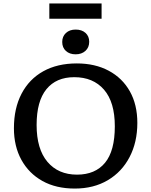

<svg xmlns="http://www.w3.org/2000/svg" viewBox="-20 -1083 880 1117"><path d="M415 14Q306 14 227 -30Q148 -74 104.5 -153Q61 -232 61 -337Q61 -453 105.5 -538Q150 -623 232 -668.5Q314 -714 427 -714Q533 -714 612.5 -671.5Q692 -629 735.5 -551.5Q779 -474 779 -368Q779 -256 734 -169.5Q689 -83 607 -34.5Q525 14 415 14ZM428 -67Q534 -67 591 -136Q648 -205 648 -348Q648 -489 585 -561.5Q522 -634 412 -634Q307 -634 250 -564Q193 -494 193 -356Q193 -216 256 -141.5Q319 -67 428 -67ZM420 -767Q385 -767 363.5 -786.5Q342 -806 342 -839Q342 -871 363.5 -891Q385 -911 420 -911Q456 -911 477.5 -891.5Q499 -872 499 -840Q499 -807 477 -787Q455 -767 420 -767ZM267 -974V-1063H571V-974Z"/></svg>

Font: Literata 7pt Medium
Style: Regular
Weight: 500
Designer: Latin by Veronika Burian and Jose Scaglione. Greek by Irene Vlachou. Cyrillic by Vera Evstafieva.
Foundry: TypeTogether
Version: Version 3.002